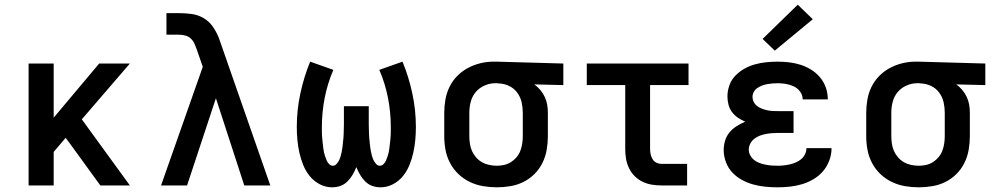

<svg xmlns="http://www.w3.org/2000/svg" viewBox="-20 -791 4240 819"><path d="M102 0V-520H209V-289L403 -520H534L329 -282L534 0H408L278 -179L260 -203L209 -143V0Z M667 0 845 -506 821 -575Q821 -575 821 -575Q821 -575 821 -575V-576Q816 -589 810.5 -602.5Q805 -616 794.5 -626Q784 -636 770 -639.5Q756 -643 742 -643H690V-735H742Q769 -735 796.5 -731.5Q824 -728 848 -714Q872 -700 888 -677Q904 -654 914 -628Q916 -622 918 -616.5Q920 -611 922 -605L1133 0H1022L901 -372L778 0Z M1397 8Q1369 8 1344 -5Q1319 -18 1301.5 -39.5Q1284 -61 1273.5 -87Q1263 -113 1257 -140Q1251 -167 1248.5 -194.5Q1246 -222 1246 -250Q1246 -321 1261 -391.5Q1276 -462 1303 -528L1402 -493Q1377 -435 1365 -373.5Q1353 -312 1353 -249Q1353 -240 1353 -231Q1353 -222 1353.5 -213Q1354 -204 1355 -195Q1356 -186 1357 -177Q1358 -168 1359 -159Q1360 -150 1362 -141Q1364 -132 1367 -123.5Q1370 -115 1373.5 -106.5Q1377 -98 1384 -91Q1391 -84 1400 -84Q1409 -84 1416 -92Q1423 -100 1427 -108.5Q1431 -117 1433.5 -126.5Q1436 -136 1438 -145.5Q1440 -155 1441 -164.5Q1442 -174 1443 -183.5Q1444 -193 1445 -202.5Q1446 -212 1446 -221.5Q1446 -231 1446.5 -240.5Q1447 -250 1447 -260V-338H1553V-260Q1553 -250 1553.5 -240.5Q1554 -231 1554 -221.5Q1554 -212 1555 -202.5Q1556 -193 1557 -183.5Q1558 -174 1559 -164.5Q1560 -155 1562 -145.5Q1564 -136 1566.5 -126.5Q1569 -117 1573 -108.5Q1577 -100 1584 -92Q1591 -84 1600 -84Q1609 -84 1616 -91Q1623 -98 1626.5 -106.5Q1630 -115 1633 -123.5Q1636 -132 1638 -141Q1640 -150 1641 -159Q1642 -168 1643 -177Q1644 -186 1645 -195Q1646 -204 1646.5 -213Q1647 -222 1647 -231Q1647 -240 1647 -249Q1647 -312 1635 -373.5Q1623 -435 1598 -493L1697 -528Q1724 -462 1739 -391.5Q1754 -321 1754 -250Q1754 -222 1751.5 -194.5Q1749 -167 1743 -140Q1737 -113 1726.5 -87Q1716 -61 1698.5 -39.5Q1681 -18 1656 -5Q1631 8 1603 8Q1585 8 1568 2Q1551 -4 1538 -17Q1525 -30 1516 -45.5Q1507 -61 1500 -78Q1493 -61 1484 -45.5Q1475 -30 1462 -17Q1449 -4 1432 2Q1415 8 1397 8Z M2099 8Q2070 8 2040.5 3Q2011 -2 1984 -15Q1957 -28 1935.5 -48.5Q1914 -69 1900 -95.5Q1886 -122 1880.5 -151Q1875 -180 1875 -210V-310Q1875 -338 1880 -366.5Q1885 -395 1897.5 -420.5Q1910 -446 1930 -466.5Q1950 -487 1975 -500.5Q2000 -514 2028 -521Q2056 -528 2084 -528Q2088 -528 2092 -528Q2096 -528 2100 -528L2383 -520V-428L2259 -431Q2273 -421 2284.5 -407.5Q2296 -394 2303.5 -378Q2311 -362 2314 -345Q2317 -328 2317 -310V-210Q2317 -181 2312 -152Q2307 -123 2294 -96.5Q2281 -70 2260 -49Q2239 -28 2213 -15Q2187 -2 2157.5 3Q2128 8 2099 8ZM2099 -84Q2115 -84 2130.5 -87.5Q2146 -91 2159.5 -99.5Q2173 -108 2183.5 -120.5Q2194 -133 2199.5 -147.5Q2205 -162 2207.5 -178Q2210 -194 2210 -210V-310Q2210 -333 2205 -355Q2200 -377 2186.5 -395.5Q2173 -414 2152.5 -424Q2132 -434 2109 -435L2100 -436Q2098 -436 2096 -436Q2094 -436 2092 -436Q2069 -436 2046.5 -426Q2024 -416 2009 -398Q1994 -380 1988 -357Q1982 -334 1982 -310V-210Q1982 -194 1984.5 -177.5Q1987 -161 1993.5 -146.5Q2000 -132 2011 -119.5Q2022 -107 2036 -99Q2050 -91 2066.5 -87.5Q2083 -84 2099 -84Z M2801 0Q2780 0 2759.5 -3.5Q2739 -7 2720.5 -16Q2702 -25 2687 -40Q2672 -55 2663 -74Q2654 -93 2650.5 -113.5Q2647 -134 2647 -155V-428H2483V-520H2917V-428H2753V-155Q2753 -144 2755.5 -132.5Q2758 -121 2764 -111.5Q2770 -102 2780 -97Q2790 -92 2801 -92H2911V0Z M3297 8Q3271 8 3245 5.5Q3219 3 3193.5 -4Q3168 -11 3145 -23.5Q3122 -36 3104 -55Q3086 -74 3076.5 -99.5Q3067 -125 3067 -151Q3067 -171 3073 -191Q3079 -211 3092 -226.5Q3105 -242 3122.5 -253Q3140 -264 3159 -272Q3142 -279 3127.5 -289Q3113 -299 3102.5 -313Q3092 -327 3087.5 -344.5Q3083 -362 3083 -380Q3083 -404 3091.5 -427.5Q3100 -451 3117 -468.5Q3134 -486 3155.5 -498Q3177 -510 3200.5 -516.5Q3224 -523 3248.5 -525.5Q3273 -528 3297 -528Q3322 -528 3347 -525Q3372 -522 3395.5 -514.5Q3419 -507 3440.5 -493.5Q3462 -480 3478 -461Q3494 -442 3502.5 -418Q3511 -394 3511 -369Q3511 -369 3511 -368Q3511 -367 3511 -367H3404Q3404 -367 3404 -367Q3404 -367 3404 -367Q3404 -385 3393 -400Q3382 -415 3366 -422.5Q3350 -430 3332.5 -433Q3315 -436 3297 -436Q3286 -436 3274.5 -435Q3263 -434 3252 -432Q3241 -430 3230.5 -426Q3220 -422 3210.5 -415.5Q3201 -409 3195.5 -399Q3190 -389 3190 -378Q3190 -378 3190 -378Q3190 -378 3190 -378Q3190 -366 3195.5 -355.5Q3201 -345 3210.5 -338Q3220 -331 3231 -327Q3242 -323 3253.5 -320.5Q3265 -318 3276.5 -317.5Q3288 -317 3300 -317H3365V-224H3300Q3287 -224 3273.5 -223Q3260 -222 3246.5 -219.5Q3233 -217 3220.5 -212Q3208 -207 3197.5 -199Q3187 -191 3180.5 -178.5Q3174 -166 3174 -153Q3174 -140 3180.5 -128Q3187 -116 3197.5 -108Q3208 -100 3220.5 -95.5Q3233 -91 3245.5 -88.5Q3258 -86 3271 -85Q3284 -84 3297 -84Q3311 -84 3324 -85.5Q3337 -87 3350 -90Q3363 -93 3375.5 -98.5Q3388 -104 3398 -112.5Q3408 -121 3414 -133.5Q3420 -146 3420 -159H3527Q3527 -159 3527 -158.5Q3527 -158 3527 -158Q3527 -132 3517.5 -106.5Q3508 -81 3491 -61Q3474 -41 3450.5 -27Q3427 -13 3402 -5.5Q3377 2 3350.5 5Q3324 8 3297 8ZM3285 -575 3233 -625 3383 -771 3447 -709Z M3899 8Q3870 8 3840.5 3Q3811 -2 3784 -15Q3757 -28 3735.5 -48.5Q3714 -69 3700 -95.5Q3686 -122 3680.5 -151Q3675 -180 3675 -210V-310Q3675 -338 3680 -366.5Q3685 -395 3697.5 -420.5Q3710 -446 3730 -466.5Q3750 -487 3775 -500.5Q3800 -514 3828 -521Q3856 -528 3884 -528Q3888 -528 3892 -528Q3896 -528 3900 -528L4183 -520V-428L4059 -431Q4073 -421 4084.5 -407.5Q4096 -394 4103.5 -378Q4111 -362 4114 -345Q4117 -328 4117 -310V-210Q4117 -181 4112 -152Q4107 -123 4094 -96.5Q4081 -70 4060 -49Q4039 -28 4013 -15Q3987 -2 3957.5 3Q3928 8 3899 8ZM3899 -84Q3915 -84 3930.5 -87.5Q3946 -91 3959.5 -99.5Q3973 -108 3983.5 -120.5Q3994 -133 3999.5 -147.5Q4005 -162 4007.5 -178Q4010 -194 4010 -210V-310Q4010 -333 4005 -355Q4000 -377 3986.5 -395.5Q3973 -414 3952.5 -424Q3932 -434 3909 -435L3900 -436Q3898 -436 3896 -436Q3894 -436 3892 -436Q3869 -436 3846.5 -426Q3824 -416 3809 -398Q3794 -380 3788 -357Q3782 -334 3782 -310V-210Q3782 -194 3784.5 -177.5Q3787 -161 3793.5 -146.5Q3800 -132 3811 -119.5Q3822 -107 3836 -99Q3850 -91 3866.5 -87.5Q3883 -84 3899 -84Z"/></svg>

Font: Iosevka SS04 Semibold Extended
Style: Regular
Weight: 600
Width: 7
Monospace: yes
Designer: Belleve Invis
Foundry: Belleve Invis
Version: Version 19.0.0; ttfautohint (v1.8.4)